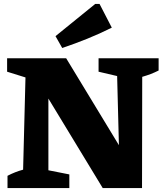

<svg xmlns="http://www.w3.org/2000/svg" viewBox="-20 -952 828 972"><path d="M479 -657H783V-595Q763 -585 743.5 -577.5Q724 -570 700 -563L699 0H500L225 -453V-90L331 -69V0H18V-62Q56 -82 97 -93L109 -560L16 -589V-657H315L582 -217L573 -567L479 -589ZM295 -709 261 -769 462 -932H484L546 -812Q484 -781 422 -756Q360 -731 295 -709Z"/></svg>

Font: Piazzolla SC ExtraBold
Style: Regular
Weight: 800
Designer: Juan Pablo del Peral
Foundry: Huerta Tipografica
Version: Version 1.330